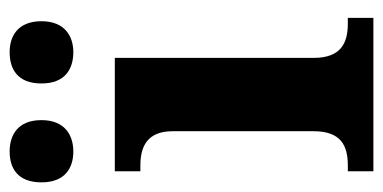

<svg xmlns="http://www.w3.org/2000/svg" viewBox="-224 -576 794 398"><g transform="rotate(-90 173.0 -377.0)"><path d="M264 -622C296 -622 328 -639 328 -688C328 -738 296 -754 264 -754C229 -754 199 -738 199 -688C199 -639 229 -622 264 -622ZM58 -622C91 -622 123 -639 123 -688C123 -738 91 -754 58 -754C24 -754 -6 -738 -6 -688C-6 -639 24 -622 58 -622ZM17 0H335V-53H323C283 -53 252 -67 252 -124V-536H17V-483H29C68 -483 100 -469 100 -416V-124C100 -67 70 -53 29 -53H17Z"/></g></svg>

Font: Noto Serif Telugu
Style: Bold
Weight: 700
Designer: Jelle Bosma - Monotype Design Team
Foundry: Monotype Imaging Inc.
Version: Version 2.005